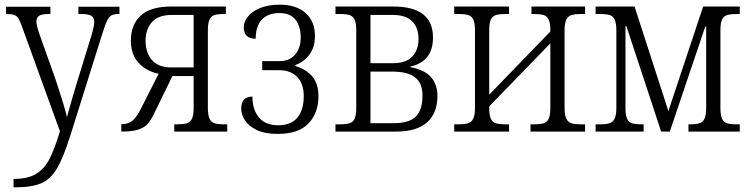

<svg xmlns="http://www.w3.org/2000/svg" viewBox="-20 -564 3218 823"><path d="M38 203Q99 203 134.5 181.5Q170 160 191.5 118.5Q213 77 237 -1L75 -448Q66 -474 59 -485Q52 -496 41 -500Q30 -504 8 -504H6V-535H196V-504H191Q160 -504 148 -496.5Q136 -489 136 -471Q136 -456 151 -412L217 -227Q261 -94 267 -62Q269 -69 288 -137Q306 -196 307 -201L372 -412Q384 -453 384 -470Q384 -488 372 -496Q360 -504 328 -504H316V-535H492V-504H489Q469 -504 458.5 -498.5Q448 -493 440 -477.5Q432 -462 421 -427L283 12Q252 111 224.5 157.5Q197 204 157 221.5Q117 239 43 239H38Z M500 -32H504Q530 -32 547.5 -46.5Q565 -61 582 -94L660 -248Q608 -258 574.5 -294Q541 -330 541 -390Q541 -459 583.5 -497.5Q626 -536 713 -536H948V-504H943Q914 -504 899.5 -499.5Q885 -495 878 -480Q871 -465 871 -433V-102Q871 -71 878 -55.5Q885 -40 900 -35.5Q915 -31 943 -31H954V0H727V-31H738Q766 -31 781 -35.5Q796 -40 803 -55.5Q810 -71 810 -102V-238H719L640 -76Q626 -47 611.5 -31.5Q597 -16 571 -8Q545 0 500 0ZM810 -275V-500H717Q658 -500 631 -469Q604 -438 604 -389Q604 -339 631 -307Q658 -275 715 -275Z M1014 -99Q1014 -150 1062 -150Q1062 -94 1090 -60.5Q1118 -27 1172 -27Q1227 -27 1254.5 -59.5Q1282 -92 1282 -152Q1282 -205 1254 -234Q1226 -263 1177 -263H1104V-302H1178Q1221 -302 1245 -330Q1269 -358 1269 -403Q1269 -450 1247 -479Q1225 -508 1178 -508Q1129 -508 1102.5 -480Q1076 -452 1076 -398Q1025 -398 1025 -447Q1025 -471 1043 -493.5Q1061 -516 1096 -530Q1131 -544 1179 -544Q1250 -544 1290 -508Q1330 -472 1330 -410Q1330 -363 1307.5 -331.5Q1285 -300 1246 -285V-281Q1292 -267 1318.5 -236.5Q1345 -206 1345 -151Q1345 -80 1302.5 -35Q1260 10 1170 10Q1115 10 1080 -7Q1045 -24 1029.5 -49Q1014 -74 1014 -99Z M1418 -31H1434Q1463 -31 1478 -35.5Q1493 -40 1500 -55Q1507 -70 1507 -102V-433Q1507 -464 1500 -479.5Q1493 -495 1478 -499.5Q1463 -504 1434 -504H1418V-536H1666Q1836 -536 1836 -403Q1836 -349 1810 -318.5Q1784 -288 1739 -279V-276Q1855 -256 1855 -152Q1855 -79 1810.5 -39.5Q1766 0 1679 0H1418ZM1664 -293Q1720 -293 1747 -321.5Q1774 -350 1774 -397Q1774 -445 1747 -472.5Q1720 -500 1663 -500H1568V-293ZM1668 -36Q1734 -36 1762.5 -64.5Q1791 -93 1791 -154Q1791 -208 1759 -232.5Q1727 -257 1663 -257H1568V-36Z M1927 -31H1942Q1971 -31 1986 -35.5Q2001 -40 2008.5 -55.5Q2016 -71 2016 -102V-433Q2016 -464 2009 -479.5Q2002 -495 1987 -499.5Q1972 -504 1943 -504H1927V-536H2162V-504H2151Q2121 -504 2106 -499.5Q2091 -495 2084 -480.5Q2077 -466 2077 -434V-158L2339 -429V-434Q2339 -465 2332 -480Q2325 -495 2310 -499.5Q2295 -504 2266 -504H2258V-536H2488V-504H2475Q2445 -504 2430 -499.5Q2415 -495 2407.5 -480Q2400 -465 2400 -433V-102Q2400 -70 2407.5 -55Q2415 -40 2430 -35.5Q2445 -31 2475 -31H2488V0H2254V-31H2266Q2295 -31 2310 -35.5Q2325 -40 2332 -55Q2339 -70 2339 -102V-378L2077 -108V-102Q2077 -70 2084 -55Q2091 -40 2106 -35.5Q2121 -31 2151 -31H2162V0H1927Z M2533 -31H2548Q2577 -31 2592 -35.5Q2607 -40 2614.5 -55.5Q2622 -71 2622 -103V-433Q2622 -464 2615 -479.5Q2608 -495 2593 -499.5Q2578 -504 2549 -504H2533V-536H2700L2845 -88L2994 -536H3151V-504H3140Q3112 -504 3097 -499.5Q3082 -495 3075 -480Q3068 -465 3068 -434V-102Q3068 -70 3075 -55Q3082 -40 3096.5 -35.5Q3111 -31 3140 -31H3151V0H2931V-31H2934Q2963 -31 2978 -35.5Q2993 -40 3000 -55.5Q3007 -71 3007 -102V-450H3003L2851 0H2814L2665 -452H2661V-102Q2661 -70 2668 -55Q2675 -40 2690 -35.5Q2705 -31 2734 -31H2739V0H2533Z"/></svg>

Font: Noto Serif NarrowLight
Style: Regular
Weight: 300
Width: 4
Designer: Monotype Design Team
Foundry: Monotype Imaging Inc.
Version: Version 1.001